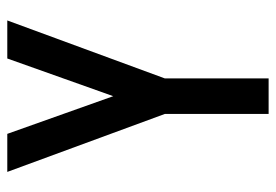

<svg xmlns="http://www.w3.org/2000/svg" viewBox="-138 -638 775 540"><g transform="rotate(-90 250.0 -367.5)"><path d="M200 0V-292L37 -735H144L250 -437L356 -735H463L300 -292V0Z"/></g></svg>

Font: Iosevka SS18 Semibold
Style: Regular
Weight: 600
Monospace: yes
Designer: Belleve Invis
Foundry: Belleve Invis
Version: Version 25.1.1; ttfautohint (v1.8.4)